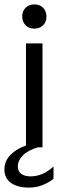

<svg xmlns="http://www.w3.org/2000/svg" viewBox="-46 -669 285 872"><path d="M147 -472V0H126Q80 14 57.5 37Q35 60 35 87Q35 109 50.5 120.5Q66 132 93 132Q149 132 197 87V143Q176 160 147.5 171.5Q119 183 86 183Q33 183 3.5 161.5Q-26 140 -26 101Q-26 62 2 34Q30 6 72 -8V-472ZM55 -594Q55 -619 70.5 -634Q86 -649 110 -649Q135 -649 150 -633.5Q165 -618 165 -594Q165 -569 149.5 -554Q134 -539 110 -539Q85 -539 70 -554.5Q55 -570 55 -594Z"/></svg>

Font: Madhuban Light
Style: Regular
Weight: 300
Designer: jaikishan Patel
Foundry: MagicType
Version: Version 1.000